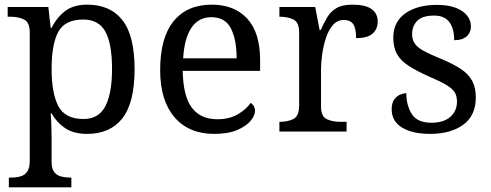

<svg xmlns="http://www.w3.org/2000/svg" viewBox="-20 -566 2111 826"><path d="M18 240V198H26Q49 198 67.5 193Q86 188 97 172.5Q108 157 108 126V-426Q108 -470 83.5 -482Q59 -494 26 -494H13V-536H188L198 -446H202Q225 -492 261 -519Q297 -546 355 -546Q454 -546 506.5 -479.5Q559 -413 559 -269Q559 -124 506.5 -57Q454 10 355 10Q297 10 260.5 -14.5Q224 -39 202 -78H198Q200 -59 200.5 -37.5Q201 -16 201.5 3Q202 22 202 35V131Q202 160 213.5 174.5Q225 189 243.5 193.5Q262 198 284 198H287V240ZM339 -54Q405 -54 433.5 -109.5Q462 -165 462 -270Q462 -377 433.5 -429.5Q405 -482 338 -482Q260 -482 231 -429.5Q202 -377 202 -269Q202 -165 231 -109.5Q260 -54 339 -54Z M901 10Q792 10 730.5 -62Q669 -134 669 -264Q669 -404 727 -475Q785 -546 891 -546Q988 -546 1043.5 -486Q1099 -426 1099 -307V-261H766Q768 -152 805.5 -102.5Q843 -53 915 -53Q967 -53 1003.5 -74.5Q1040 -96 1058 -123Q1065 -120 1071 -111Q1077 -102 1077 -89Q1077 -69 1058 -46Q1039 -23 1000 -6.5Q961 10 901 10ZM998 -315Q998 -395 973.5 -443.5Q949 -492 889 -492Q834 -492 803.5 -446.5Q773 -401 768 -315Z M1182 0V-42H1185Q1219 -42 1243 -54.5Q1267 -67 1267 -114V-426Q1267 -470 1242.5 -482Q1218 -494 1185 -494H1182V-536H1336L1355 -437H1360Q1373 -467 1388 -492Q1403 -517 1428 -531.5Q1453 -546 1497 -546Q1552 -546 1578.5 -527Q1605 -508 1605 -473Q1605 -442 1583.5 -422Q1562 -402 1512 -402Q1512 -443 1500 -461.5Q1488 -480 1459 -480Q1431 -480 1412 -458Q1393 -436 1382 -402Q1371 -368 1366 -331.5Q1361 -295 1361 -266V-109Q1361 -65 1385.5 -53.5Q1410 -42 1443 -42H1471V0Z M1830 10Q1755 10 1710 -17Q1665 -44 1665 -96Q1665 -123 1676 -138Q1687 -153 1701.5 -159Q1716 -165 1728 -165Q1728 -113 1751.5 -75.5Q1775 -38 1836 -38Q1889 -38 1917.5 -63.5Q1946 -89 1946 -129Q1946 -154 1935.5 -170Q1925 -186 1898.5 -201.5Q1872 -217 1823 -238Q1772 -261 1738.5 -282.5Q1705 -304 1688.5 -332.5Q1672 -361 1672 -404Q1672 -472 1723.5 -508.5Q1775 -545 1860 -545Q1908 -545 1940.5 -532.5Q1973 -520 1989.5 -499Q2006 -478 2006 -453Q2006 -426 1987.5 -409.5Q1969 -393 1934 -393Q1934 -443 1913 -471Q1892 -499 1848 -499Q1797 -499 1775 -476.5Q1753 -454 1753 -419Q1753 -394 1765.5 -377Q1778 -360 1805.5 -345.5Q1833 -331 1877 -313Q1930 -291 1963 -269Q1996 -247 2011.5 -218Q2027 -189 2027 -147Q2027 -69 1973 -29.5Q1919 10 1830 10Z"/></svg>

Font: Noto Serif Test
Style: Regular
Weight: 400
Version: Version 1.000